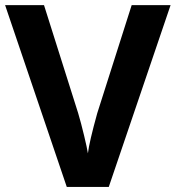

<svg xmlns="http://www.w3.org/2000/svg" viewBox="-20 -734 690 754"><path d="M497.1 -713.9H649.9L407.2 0H242.2L0 -713.9H152.8L287.1 -289.1Q298.3 -251.5 310.3 -201.4Q322.3 -151.4 325.2 -131.8Q330.6 -176.8 361.8 -289.1Z"/></svg>

Font: CAA NEO Sans
Style: Bold
Weight: 700
Version: Version 1.10